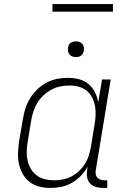

<svg xmlns="http://www.w3.org/2000/svg" viewBox="-20 -924 640 952"><path d="M229 8Q201 8 174 1Q147 -6 126 -22.5Q105 -39 92 -63Q79 -87 73.5 -113.5Q68 -140 69.5 -168.5Q71 -197 75 -226L94 -336Q98 -362 106.5 -388Q115 -414 130 -438Q145 -462 166 -482Q187 -502 212 -515Q237 -528 263.5 -533Q290 -538 317 -538Q346 -538 372.5 -531Q399 -524 419 -507Q439 -490 451 -466Q463 -442 467 -416L486 -530H529L455 -81Q453 -71 454.5 -61Q456 -51 462 -44Q468 -37 477.5 -33.5Q487 -30 497 -30H512V8H491Q473 8 455.5 3Q438 -2 426.5 -14.5Q415 -27 412 -45Q409 -63 412 -81L415 -98Q401 -73 380.5 -52Q360 -31 335.5 -17Q311 -3 283.5 2.5Q256 8 229 8Q229 8 229 8Q229 8 229 8ZM249 -30Q270 -30 292.5 -34.5Q315 -39 335 -49.5Q355 -60 372.5 -76.5Q390 -93 402 -112.5Q414 -132 420.5 -153.5Q427 -175 431 -197L449 -307Q453 -330 454 -353.5Q455 -377 451 -399Q447 -421 436.5 -441Q426 -461 409.5 -474.5Q393 -488 370.5 -494Q348 -500 325 -500Q302 -500 279.5 -495.5Q257 -491 236 -480Q215 -469 197 -452.5Q179 -436 166.5 -416Q154 -396 146.5 -374Q139 -352 135 -329L117 -219Q113 -196 112.5 -172.5Q112 -149 117 -127Q122 -105 133.5 -86Q145 -67 162.5 -54Q180 -41 202.5 -35.5Q225 -30 249 -30ZM356 -641Q347 -641 338.5 -644Q330 -647 324.5 -654Q319 -661 317.5 -670.5Q316 -680 318 -690Q319 -696 322 -702Q325 -708 331 -712Q337 -716 343.5 -717.5Q350 -719 356 -719Q366 -719 374.5 -716Q383 -713 388.5 -706Q394 -699 395.5 -689.5Q397 -680 395 -670Q394 -664 390.5 -658Q387 -652 381.5 -648Q376 -644 369.5 -642.5Q363 -641 356 -641ZM540 -866H240V-904H540Z"/></svg>

Font: Iosevka Slab XLtEx
Style: Italic
Weight: 200
Width: 7
Italic angle: -9°
Monospace: yes
Designer: Belleve Invis
Foundry: Belleve Invis
Version: Version 11.1.0; ttfautohint (v1.8.3)